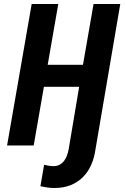

<svg xmlns="http://www.w3.org/2000/svg" viewBox="-20 -731 627 965"><path d="M272.9 -710.9 219.7 -405.3H397L450.2 -710.9H584.5L460 19Q454.1 62 438.2 97.9Q422.4 133.8 396.2 159.7Q370.1 185.5 334.5 199.7Q298.8 213.9 253.4 213.9Q235.4 213.9 218 211.4Q200.7 209 183.1 205.1L201.7 97.2Q213.4 100.1 225.1 102.1Q236.8 104 249 104Q267.1 104 280.3 96.4Q293.5 88.9 302.5 76.9Q311.5 64.9 316.9 49.8Q322.3 34.7 325.2 19L377.9 -294.9H200.7L149.4 0H15.6L139.2 -710.9Z"/></svg>

Font: Roboto Mono
Style: Bold Italic
Weight: 700
Designer: Google
Version: Version 2.000985; 2015; ttfautohint (v1.3)